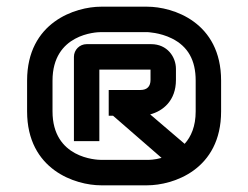

<svg xmlns="http://www.w3.org/2000/svg" viewBox="-20 -637 742 574"><path d="M641 -396C641 -571 497 -617 420 -617H282C206 -617 61 -571 61 -396V-304C61 -129 206 -83 282 -83H420C497 -83 641 -129 641 -304ZM506 -431C506 -467 480 -505 432 -505H239C218 -505 201 -488 201 -467V-215H277V-429H430V-398C430 -379 420 -368 400 -368H305V-291H318L463 -165C442 -159 425 -159 420 -159H283C268 -159 137 -164 137 -304V-396C137 -536 268 -541 282 -541H420C420 -541 458 -540 494 -522C542 -498 565 -457 565 -396V-304C565 -259 551 -228 532 -207L429 -295C467 -305 506 -336 506 -398Z"/></svg>

Font: Audiowide
Style: Regular
Weight: 400
Designer: Astigmatic (AOETI)
Foundry: Astigmatic (AOETI)
Version: Version 1.002